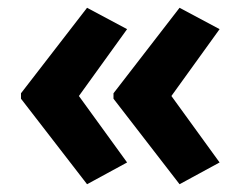

<svg xmlns="http://www.w3.org/2000/svg" viewBox="-20 -521 620 494"><path d="M34 -281V-267L204 -47L307 -103L183 -274L307 -446L204 -501ZM272 -281V-267L442 -47L545 -103L421 -274L545 -446L442 -501Z"/></svg>

Font: Noto Sans Myanmar UI SemiCondensed
Style: Bold
Weight: 700
Width: 4
Designer: Monotype Design Team
Foundry: Monotype Imaging Inc.
Version: Version 2.103